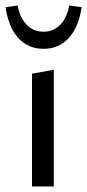

<svg xmlns="http://www.w3.org/2000/svg" viewBox="-24 -676 316 696"><path d="M134 -499Q189 -499 225 -538Q261 -577 272 -650L227 -656Q219 -612 194.5 -586.5Q170 -561 134 -561Q97 -561 72.5 -586.5Q48 -612 40 -656L-4 -650Q7 -577 42.5 -538Q78 -499 134 -499ZM92 0V-409L171 -423V0Z"/></svg>

Font: EauTestText Medium
Style: Regular
Weight: 500
Designer: Christian Thalmann (Catharsis Fonts)
Version: Version 0.001;PS 000.001;hotconv 1.0.88;makeotf.lib2.5.64775